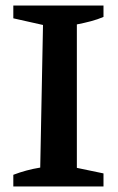

<svg xmlns="http://www.w3.org/2000/svg" viewBox="-20 -672 425 692"><path d="M28 0V-42Q75 -60 125 -68L135 -582L28 -606V-652H353V-611Q332 -602 307.5 -595.5Q283 -589 257 -584V-67L353 -47V0Z"/></svg>

Font: Piazzolla SC SemiBold
Style: Regular
Weight: 600
Designer: Juan Pablo del Peral
Foundry: Huerta Tipografica
Version: Version 1.330